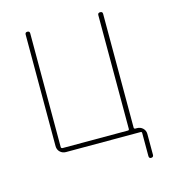

<svg xmlns="http://www.w3.org/2000/svg" viewBox="-98 -598 696 790"><g transform="rotate(-15 250.0 -203.5)"><path d="M116.2 0Q101.6 0 91.3 -9.8Q81.1 -19.5 81.1 -35.2V-509.8Q81.1 -519.5 90.8 -519.5Q100.6 -519.5 100.6 -509.8V-25.4Q100.6 -20.5 106.4 -19.5H385.7Q390.6 -19.5 390.6 -25.4V-509.8Q390.6 -519.5 400.9 -519.5Q411.1 -519.5 411.1 -509.8V-25.4Q411.1 -20.5 416 -19.5H423.8Q438.5 -19.5 448.7 -9.8Q459 0 459 14.6V103.5Q459 113.3 449.2 113.8Q439.5 114.3 439.5 103.5V4.9Q439.5 0 433.6 0Z"/></g></svg>

Font: Rounded Mgen+ 1m thin
Style: Regular
Weight: 100
Designer: [Source Han Sans]
Ryoko NISHIZUKA  (kana & ideographs); Paul D. Hunt (Latin, Greek & Cyrillic); Wenlong ZHANG  (bopomofo
Version: Version 1.059.20150602